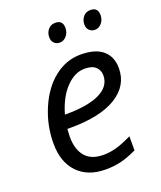

<svg xmlns="http://www.w3.org/2000/svg" viewBox="-137 -816 767 913"><g transform="rotate(-20 246.5 -359.0)"><path d="M240.2 9.8Q150.4 9.8 99.1 -43.5Q47.9 -96.7 47.9 -190.9Q47.9 -282.7 84.2 -366.9Q120.6 -451.2 180.7 -498Q240.7 -544.9 313 -544.9Q387.7 -544.9 425.3 -512.5Q462.9 -480 462.9 -421.9Q462.9 -334 381.8 -283.9Q300.8 -233.9 149.9 -233.9H133.8L131.8 -194.8Q131.8 -130.9 161.9 -95Q191.9 -59.1 254.9 -59.1Q285.6 -59.1 318.1 -67.9Q350.6 -76.7 398.9 -100.1V-28.8Q353 -7.3 317.9 1.2Q282.7 9.8 240.2 9.8ZM308.1 -475.1Q257.8 -475.1 213.6 -429.2Q169.4 -383.3 146 -301.8H151.9Q263.2 -301.8 322.5 -330.8Q381.8 -359.9 381.8 -415Q381.8 -440.9 364 -458Q346.2 -475.1 308.1 -475.1ZM201.7 -672.9Q201.7 -695.3 215.3 -711.7Q229 -728 251.5 -728Q289.6 -728 289.6 -689Q289.6 -665 275.1 -648.4Q260.7 -631.8 241.7 -631.8Q224.6 -631.8 213.1 -642.6Q201.7 -653.3 201.7 -672.9ZM379.4 -672.9Q379.4 -695.3 393.1 -711.7Q406.7 -728 429.7 -728Q467.3 -728 467.3 -689Q467.3 -665 452.9 -648.4Q438.5 -631.8 419.4 -631.8Q402.3 -631.8 390.9 -642.6Q379.4 -653.3 379.4 -672.9Z"/></g></svg>

Font: CAA NEO Sans
Style: Italic
Weight: 400
Italic angle: -12°
Version: Version 1.10